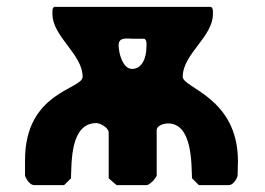

<svg xmlns="http://www.w3.org/2000/svg" viewBox="-20 -540 773 560"><path d="M53 -27C57 -17 67 0 80 0H167L187 -20C189 -67 185 -181 261 -181C272 -181 297 -168 297 -153V-20L320 0H407C413 0 422 -8 427 -13C430 -17 437 -26 437 -27V-160C437 -175 460 -180 470 -180C542 -180 538 -60 540 -20L560 0H647C660 0 670 -17 673 -27C673 -33 674 -63 674 -70C674 -256 513 -283 513 -316C513 -383 601 -432 601 -499C601 -502 603 -520 593 -520H140C131 -520 133 -502 133 -499C133 -433 221 -382 221 -316C221 -279 53 -273 53 -73ZM326 -408C326 -433 350 -427 370 -427H400C410 -425 407 -406 407 -402C407 -374 396 -339 365 -339C338 -339 326 -385 326 -408Z"/></svg>

Font: Asimov Print
Style: C
Weight: 500
Designer: Google
Version: Version 2.000980: 2014